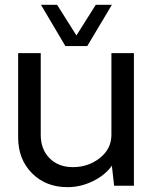

<svg xmlns="http://www.w3.org/2000/svg" viewBox="-20 -770 631 796"><path d="M251 -579.1 149.9 -750H216.8L296.9 -623L377 -750H443.8L341.8 -579.1ZM535.2 -549.8V0H453.1L443.8 -83Q415 -43 364.5 -18.6Q314 5.9 259.8 5.9Q169.9 5.9 112.5 -52Q55.2 -109.9 55.2 -200.2V-549.8H148.9V-210.9Q148.9 -150.9 185.5 -114Q222.2 -77.1 282.2 -77.1Q346.2 -77.1 394 -115Q441.9 -152.8 441.9 -210.9V-549.8Z"/></svg>

Font: Oakes Grotesk
Style: Regular
Weight: 400
Designer: Samuel Oakes
Foundry: Samuel Oakes
Version: Version 1.0 | wf-rip DC20170320